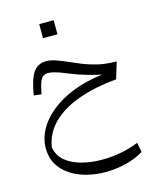

<svg xmlns="http://www.w3.org/2000/svg" viewBox="-143 -760 1008 1210"><g transform="rotate(-15 361.0 -154.5)"><path d="M80.6 -233.4Q96.2 -332.5 125.5 -377.4Q154.8 -422.4 212.4 -422.4Q236.8 -422.4 269.8 -411.9Q302.7 -401.4 359.4 -376Q424.3 -346.7 472.2 -331.5Q520 -316.4 560.3 -311Q600.6 -305.7 641.1 -305.7L608.4 -197.3Q464.8 -184.6 357.2 -145.5Q249.5 -106.4 184.8 -42Q120.1 22.5 106 111.3Q115.2 167.5 157.2 202.1Q199.2 236.8 261.5 252.9Q323.7 269 392.6 269Q456.5 269 519.5 256.8Q582.5 244.6 632.8 223.1L645 286.1Q592.3 317.9 526.9 334Q461.4 350.1 394.5 350.1Q330.6 350.1 272 335Q213.4 319.8 167.2 289.6Q121.1 259.3 94.2 213.6Q67.4 168 67.4 106.4Q67.4 47.4 98.1 -10.3Q128.9 -67.9 188.5 -117.2Q248 -166.5 334.2 -201.2Q420.4 -235.8 530.8 -249Q496.1 -255.9 439.2 -272Q382.3 -288.1 327.1 -311Q278.3 -331.5 250 -339.4Q221.7 -347.2 204.1 -347.2Q172.4 -347.2 157.5 -322Q142.6 -296.9 129.9 -228ZM230.5 -659.2H324.7V-567.4H230.5Z"/></g></svg>

Font: Pinar-DS3-FD Regular
Style: Regular
Weight: 400
Designer: Amin Abedi
Version: Version 3.000